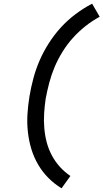

<svg xmlns="http://www.w3.org/2000/svg" viewBox="-20 -861 561 1042"><path d="M314 161Q275 137 243 105Q211 73 187.5 33Q164 -7 150.5 -51Q137 -95 131.5 -143.5Q126 -192 129 -241Q132 -290 140 -338Q148 -387 161.5 -437Q175 -487 195.5 -534Q216 -581 245 -626.5Q274 -672 310 -711.5Q346 -751 389 -783.5Q432 -816 480 -841L521 -770Q480 -748 443 -718.5Q406 -689 375 -654.5Q344 -620 319 -579.5Q294 -539 276.5 -497.5Q259 -456 247.5 -412.5Q236 -369 228 -326Q222 -286 219.5 -245.5Q217 -205 220.5 -164.5Q224 -124 234 -87Q244 -50 262 -16.5Q280 17 305.5 45Q331 73 362 94Z"/></svg>

Font: Iosevka Slab Medium
Style: Italic
Weight: 500
Italic angle: -9°
Monospace: yes
Designer: Belleve Invis
Foundry: Belleve Invis
Version: Version 11.1.0; ttfautohint (v1.8.3)